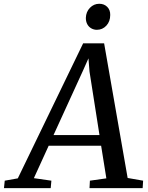

<svg xmlns="http://www.w3.org/2000/svg" viewBox="-86 -972 764 992"><path d="M-65.5 0 -61.5 -38.5 6 -50.5 343.5 -748H452L573.5 -52.5L653.5 -38.5L651 0H376.5L378.5 -38.5L463.5 -50.5L436.5 -219H165.5L89 -51.5L179.5 -38.5L176 0ZM190.5 -274H428L376.5 -602L371 -670.5L343 -607.5ZM414.5 -818Q398.5 -818 385.2 -825.8Q372 -833.5 364.8 -847.2Q357.5 -861 357.5 -879.5Q358.5 -911 378.8 -931.8Q399 -952.5 427 -952.5Q452 -952.5 468 -936.5Q484 -920.5 483.5 -894.5Q483.5 -861 463.5 -839.5Q443.5 -818 414.5 -818Z"/></svg>

Font: Merriweather 24pt
Style: Italic
Weight: 400
Italic angle: -7.8°
Designer: Eben Sorkin
Foundry: Eben Sorkin
Version: Version 2.101